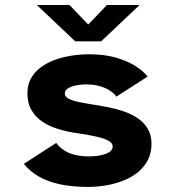

<svg xmlns="http://www.w3.org/2000/svg" viewBox="-20 -726 690 757"><path d="M325.4 11Q265.5 11 217.4 0.8Q169.3 -9.4 133.4 -29.8Q97.6 -50.2 74.1 -80.1L201.9 -162.6Q211.4 -148.9 224.4 -139Q237.4 -129.1 253.7 -122.3Q270.1 -115.6 289.6 -112.5Q309.1 -109.4 330.9 -109.4Q349.7 -109.4 366.5 -111.9Q383.4 -114.3 396.4 -119.1Q409.5 -123.9 416.9 -131.2Q424.3 -138.6 424.3 -148.4Q424.3 -161.6 408.1 -170.8Q392 -180.1 360.1 -187.4Q328.2 -194.7 279.8 -201.5Q243.4 -206.9 209.1 -217.4Q174.7 -227.9 147.4 -246Q120.1 -264.1 104.1 -291.8Q88.1 -319.4 88.1 -358.6Q88.1 -391.1 101.8 -416.2Q115.4 -441.2 139.3 -459.4Q163.2 -477.6 194.5 -489.2Q225.9 -500.9 260.9 -506.4Q296 -512 331.7 -512Q391.1 -512 437.1 -498.8Q483.1 -485.5 514.6 -465.3Q546.1 -445.1 562 -424.1L438.6 -344.9Q432 -355.4 420.4 -364.1Q408.8 -372.9 393.2 -379.5Q377.7 -386.1 359.5 -389.7Q341.3 -393.3 321.4 -393.3Q305.7 -393.3 290.4 -391.2Q275.1 -389.2 262.8 -384.8Q250.4 -380.4 243 -373.7Q235.6 -367 235.6 -357.3Q235.6 -345.1 249.9 -337.2Q264.3 -329.4 290.6 -323.9Q316.9 -318.4 353 -312.7Q379.6 -308.7 410.2 -302.5Q440.9 -296.4 470.4 -286Q499.9 -275.6 524 -259.1Q548.1 -242.6 562.7 -218.1Q577.3 -193.6 577.3 -159.1Q577.3 -123.7 563.5 -96.1Q549.6 -68.6 525.2 -48.2Q500.8 -27.9 468.6 -14.8Q436.5 -1.8 400 4.6Q363.5 11 325.4 11ZM125.1 -706.4H253.8L327.8 -629.2L401.6 -706.4H530.4L378.9 -563.1H276.5Z"/></svg>

Font: Trispace Thin
Style: Regular
Weight: 100
Designer: Tyler Finck
Foundry: Etcetera Type Company
Version: Version 1.210